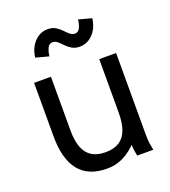

<svg xmlns="http://www.w3.org/2000/svg" viewBox="-136 -832 835 941"><g transform="rotate(-20 282.0 -361.0)"><path d="M156.2 -507.8H68.4V-228.5Q68.4 -111.3 116.2 -50.8Q164.1 9.8 262.7 9.8Q293.5 9.8 320.1 1.2Q346.7 -7.3 370.1 -22.7Q393.6 -38.1 414.1 -58.6Q414.1 -43.9 416 -30.5Q418 -17.1 419.9 -8.5Q421.9 0 421.9 0H505.9Q505.9 0 503.4 -10Q501 -20 498.5 -38.6Q496.1 -57.1 496.1 -82V-507.8H408.2V-228.5Q408.2 -175.3 395 -139.6Q381.8 -104 354 -86.2Q326.2 -68.4 282.2 -68.4Q238.3 -68.4 210.4 -86.2Q182.6 -104 169.4 -139.6Q156.2 -175.3 156.2 -228.5ZM183.6 -604Q185.5 -626 194.1 -645Q202.6 -664.1 220.2 -664.1Q234.9 -664.1 246.6 -654.1Q258.3 -644 270.8 -630.9Q283.2 -617.7 299.8 -607.7Q316.4 -597.7 340.3 -597.7Q366.7 -597.7 388.9 -611.3Q411.1 -625 426 -649.9Q440.9 -674.8 444.8 -708L377 -726.1Q375 -704.1 366.5 -685.1Q357.9 -666 340.3 -666Q325.7 -666 314 -676Q302.2 -686 289.8 -699.2Q277.3 -712.4 261 -722.4Q244.6 -732.4 220.2 -732.4Q193.8 -732.4 171.6 -718.8Q149.4 -705.1 134.5 -680.2Q119.6 -655.3 115.7 -622.1Z"/></g></svg>

Font: Giphurs SC
Style: Regular
Weight: 400
Version: Version 0.920